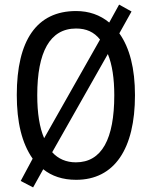

<svg xmlns="http://www.w3.org/2000/svg" viewBox="-20 -772 659 835"><path d="M567 -358C567 -474 544 -564 499 -627L552 -722L498 -752L455 -674C415 -707 367 -724 311 -724C139 -724 53 -596 53 -359C53 -241 75 -149 122 -82L70 15L124 43L168 -36C205 -6 253 10 311 10C478 10 567 -125 567 -358ZM142 -358C142 -546 197 -648 311 -648C355 -648 389 -633 415 -600L172 -171C152 -217 142 -280 142 -358ZM477 -358C477 -168 423 -66 310 -66C268 -66 233 -81 207 -110L449 -537C468 -491 477 -430 477 -358Z"/></svg>

Font: Noto Sans Gurmukhi UI Condensed
Style: Regular
Weight: 400
Width: 3
Designer: Jelle Bosma - Monotype Design Team
Foundry: Monotype Imaging Inc.
Version: Version 2.004